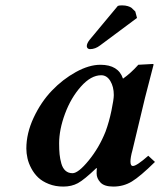

<svg xmlns="http://www.w3.org/2000/svg" viewBox="-20 -685 597 715"><path d="M373 -194.8Q386.2 -230.5 395 -272.9Q403.8 -315.4 403.8 -331.1Q403.8 -361.8 390.9 -383.3Q377.9 -404.8 356.9 -404.8Q318.8 -404.8 281.5 -362.8Q244.1 -320.8 222.2 -261.7Q200.2 -202.6 200.2 -150.9Q200.2 -127.4 201.9 -110.4Q203.6 -93.3 208.5 -75.9Q213.4 -58.6 223.9 -49.3Q234.4 -40 250 -40Q271.5 -40 310.3 -87.4Q349.1 -134.8 373 -194.8ZM339.8 -39.1Q339.8 -51.8 340.8 -58.1L338.9 -59.1Q293.5 -15.6 270 -2.9Q246.6 9.8 215.8 9.8Q186 9.8 161.9 0.2Q137.7 -9.3 122.3 -23.9Q106.9 -38.6 96.7 -57.9Q86.4 -77.1 82.3 -95.7Q78.1 -114.3 78.1 -131.8Q78.1 -188.5 105.2 -246.6Q132.3 -304.7 172.9 -347.2Q213.4 -389.6 262.5 -416.7Q311.5 -443.8 354 -443.8Q420.9 -443.8 438 -392.1Q467.3 -412.6 495.1 -443.8L549.8 -446.8Q551.8 -446.8 551.8 -443.8L520 -320.8L473.1 -125Q465.8 -99.1 465.8 -83Q465.8 -66.9 475.1 -66.9Q488.8 -66.9 532.2 -105L557.1 -82Q502 -27.8 470.9 -9Q439.9 9.8 401.9 9.8Q368.2 9.8 354 -5.6Q339.8 -21 339.8 -39.1ZM418.9 -663.1Q424.8 -665 434.1 -665Q446.8 -665 456.1 -662.1Q465.3 -659.2 469.5 -656Q473.6 -652.8 478 -647.9Q482.4 -643.1 483.9 -642.1L490.2 -618.2L353 -516.1Q335 -502 314.9 -502Q310.1 -502 306.6 -505.1Q303.2 -508.3 303.2 -513.2Q303.2 -523.4 314 -537.1Z"/></svg>

Font: Linux Libertine
Style: Bold Italic
Weight: 700
Italic angle: -11.5°
Designer: Philipp H. Poll
Foundry: Philipp H. Poll
Version: Version 4.0.5